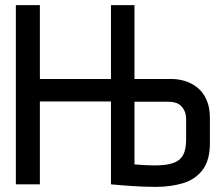

<svg xmlns="http://www.w3.org/2000/svg" viewBox="-20 -721 871 751"><path d="M652 -412H506V-701H414V-412H136V-701H42V0H136V-324H414V0Q415 0 425.5 1Q436 2 454 3.5Q472 5 494.5 6.5Q517 8 541 9Q565 10 588 10Q648 10 696 -4.5Q744 -19 772.5 -56.5Q801 -94 801 -161V-261Q801 -300 788.5 -329Q776 -358 755 -376Q734 -394 707 -403Q680 -412 652 -412ZM708 -176Q708 -148 702 -128.5Q696 -109 682 -97Q668 -85 644 -79.5Q620 -74 584 -74Q574 -74 562 -74.5Q550 -75 539 -75.5Q528 -76 519.5 -77Q511 -78 506 -78V-323H640Q652 -323 664 -320Q676 -317 686 -308.5Q696 -300 702 -286.5Q708 -273 708 -252Z"/></svg>

Font: Advent Pro SemiBold
Style: Regular
Weight: 600
Designer: VivaRado, Andreas Kalpakidis
Foundry: VivaRado, Andreas Kalpakidis
Version: Version 3.000